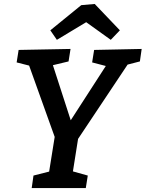

<svg xmlns="http://www.w3.org/2000/svg" viewBox="-20 -949 735 969"><path d="M140 0 149 -63 228 -83 256 -258 127 -618 64 -634 74 -697 336 -702 326 -639 247 -620 337 -342 514 -616 445 -634 455 -697 695 -702 686 -639 624 -623 374 -248 348 -84 423 -63 413 0ZM267 -748 234 -796 390 -923 458 -929 585 -796 539 -748 415 -837Z"/></svg>

Font: Bitter SemiBold
Style: Italic
Weight: 600
Italic angle: -9°
Designer: Sol Matas, and Bitter project Authors
Foundry: Sol Matas
Version: Version 2.001